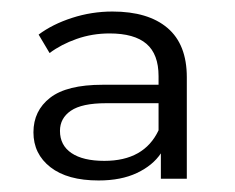

<svg xmlns="http://www.w3.org/2000/svg" viewBox="-20 -706 408 333"><path d="M304 -572V-396H259V-440Q245 -419 217.5 -406Q190 -393 151 -393Q97 -393 67.5 -416Q38 -439 38 -476.5Q38 -514 67 -536.5Q96 -559 158 -559H255V-574Q255 -612 234 -630Q213 -648 170 -648Q140 -648 113 -638.5Q86 -629 66 -614L47 -646Q71 -664 105 -675Q139 -686 175 -686Q237 -686 270.5 -657.5Q304 -629 304 -572ZM255 -480V-527H164Q122 -527 103 -514Q84 -501 84 -479Q84 -454 104 -440.5Q124 -427 161 -427Q230 -427 255 -480Z"/></svg>

Font: Montserrat Ace
Style: Regular
Weight: 400
Designer: Julieta Ulanovsky
Foundry: Julieta Ulanovsky
Version: Version 1